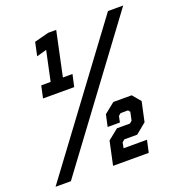

<svg xmlns="http://www.w3.org/2000/svg" viewBox="-155 -807 852 913"><g transform="rotate(-20 270.5 -350.0)"><path d="M59 -415 72.5 -476.5H120L152 -627L101.5 -613L116 -681L189 -700H229.5L182 -476.5H230.5L217 -415ZM-28.5 0 491.5 -700H568.5L49 0ZM262.5 0 288 -119 341 -161.5H406.5L418.5 -171.5L427.5 -213.5L419.5 -223.5H382L370 -213.5L363.5 -182.5H301.5L314.5 -242.5L367.5 -285H460.5L495.5 -243L474 -143.5L421 -100H356L343.5 -89.5L338 -61.5H456.5L443 0Z"/></g></svg>

Font: Tourney Expanded Black
Style: Italic
Weight: 900
Width: 7
Italic angle: -12°
Designer: Tyler Finck
Foundry: Etcetera Type Co
Version: Version 1.010; ttfautohint (v1.8.3)